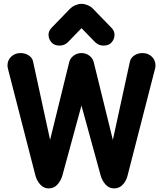

<svg xmlns="http://www.w3.org/2000/svg" viewBox="-20 -994 869 1024"><path d="M240.2 10.8Q212.8 10.8 194.4 -10.1Q176 -31 168.8 -58.2L24.2 -620.2Q23.2 -625.8 21.5 -632.4Q19.8 -639 20 -645.2Q20 -673.2 40 -692.1Q60 -711 89.5 -711Q114.5 -711 133.8 -698.1Q153 -685.2 156.5 -665.2L267.5 -154.2L224.5 -156L349 -662Q353.8 -683 372.4 -697Q391 -711 414.5 -711Q438.2 -711 456.8 -697Q475.2 -683 480 -662L604.5 -156L561.5 -154.2L672.8 -665.2Q677 -685.2 696 -698.1Q715 -711 740 -711Q769.5 -711 789.4 -692.1Q809.2 -673.2 809.2 -645.2Q809.5 -639 808.2 -632.4Q807 -625.8 805 -620.2L660.5 -58.2Q654.2 -31 635.5 -10.1Q616.8 10.8 589 10.8Q561.2 10.8 542.8 -10.1Q524.2 -31 516.8 -58.2L403 -472.8H425.8L312.8 -58.2Q305.2 -31 286.6 -10.1Q268 10.8 240.2 10.8ZM298 -750.8Q268.8 -750.8 253.8 -768.8Q238.8 -786.8 238.8 -808Q238.8 -820 243.4 -829.2Q248 -838.5 255.8 -846.5L350.2 -944Q365.2 -959.5 382.4 -966.5Q399.5 -973.5 414.8 -973.5Q430 -973.5 447.5 -966.5Q465 -959.5 479.2 -944L573.8 -846.5Q581.8 -838.5 586.2 -829.2Q590.8 -820 590.8 -808Q590.8 -786.8 576.1 -768.8Q561.5 -750.8 531.5 -750.8Q520 -750.8 508.8 -755.1Q497.5 -759.5 487.5 -768.8L368 -892H461.5L342 -768.8Q332.8 -759.5 321.1 -755.1Q309.5 -750.8 298 -750.8Z"/></svg>

Font: National Park
Style: Regular
Weight: 400
Designer: Andrea Herstowski, Ben Hoepner
Version: Version 1.009